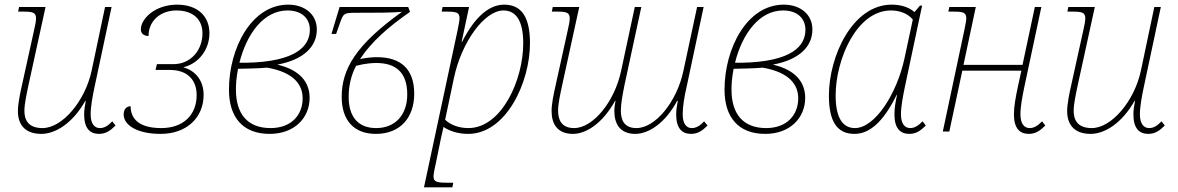

<svg xmlns="http://www.w3.org/2000/svg" viewBox="-20 -566 5068 826"><path d="M158 10C218 10 292 -35 347 -132H349C345 -113 342 -91 342 -74C342 -15 366 10 406 10C435 10 455 -4 477 -26L463 -44C444 -24 428 -15 410 -15C386 -15 370 -34 370 -74C370 -108 378 -150 387 -193L460 -536H432L374 -261C346 -131 248 -15 163 -15C98 -15 85 -54 85 -90C85 -118 94 -159 103 -202L176 -536H62L58 -516H79C120 -516 135 -513 135 -487C135 -476 132 -459 127 -438L75 -202C67 -167 57 -120 57 -88C57 -35 83 10 158 10Z M671 10C783 10 856 -60 856 -158C856 -217 823 -261 770 -276V-277C836 -293 881 -354 881 -423C881 -497 829 -546 742 -546C648 -546 586 -486 586 -440C586 -421 599 -412 619 -411C619 -478 672 -521 739 -521C810 -521 851 -483 851 -423C851 -347 798 -290 726 -290H655L649 -265H712C783 -265 826 -225 826 -157C826 -71 768 -15 674 -15C572 -15 542 -60 542 -109C524 -109 512 -95 512 -74C512 -27 571 10 671 10Z M1140 10C1248 10 1312 -60 1312 -145C1312 -211 1272 -265 1173 -288C1287 -309 1343 -366 1343 -439C1343 -506 1289 -546 1220 -546C1061 -546 965 -357 965 -180C965 -61 1025 10 1140 10ZM1217 -521C1279 -521 1313 -486 1313 -438C1313 -370 1258 -300 1037 -296H1010C1041 -420 1114 -521 1217 -521ZM1144 -15C1044 -15 995 -77 995 -180C995 -202 996 -228 1004 -270C1056 -271 1096 -272 1129 -275C1244 -255 1282 -202 1282 -143C1282 -71 1233 -15 1144 -15Z M1597 10C1702 10 1762 -60 1762 -163C1762 -270 1703 -320 1602 -320C1587 -320 1562 -319 1529 -312C1577 -385 1649 -449 1744 -515L1736 -536H1441L1406 -420H1426L1444 -471C1457 -508 1461 -511 1510 -511C1600 -511 1661 -511 1709 -515C1511 -373 1450 -269 1450 -149C1450 -49 1502 10 1597 10ZM1598 -15C1525 -15 1480 -59 1480 -149C1480 -191 1488 -238 1512 -283C1555 -294 1585 -295 1599 -295C1682 -295 1732 -255 1732 -160C1732 -70 1679 -15 1598 -15Z M1804 240H1926L1930 220H1903C1859 220 1845 216 1845 193C1845 183 1849 162 1854 141L1877 29C1881 12 1884 -1 1888 -20C1911 -4 1947 10 1994 10C2157 10 2260 -211 2260 -380C2260 -492 2224 -546 2149 -546C2087 -546 2025 -498 1968 -386H1966L1998 -536H1884L1880 -516H1901C1944 -516 1957 -512 1957 -488C1957 -477 1953 -460 1949 -438ZM1995 -15C1952 -15 1916 -30 1895 -51L1933 -231C1965 -383 2063 -521 2146 -521C2197 -521 2231 -481 2231 -380C2231 -220 2137 -15 1995 -15Z M2445 10C2502 10 2573 -36 2626 -132H2628C2625 -117 2623 -102 2623 -88C2623 -35 2646 10 2713 10C2770 10 2842 -36 2893 -132H2896C2892 -113 2889 -90 2889 -74C2889 -15 2913 10 2953 10C2982 10 3002 -4 3024 -26L3009 -44C2991 -24 2974 -15 2956 -15C2933 -15 2917 -34 2917 -74C2917 -108 2924 -150 2934 -193L3007 -536H2979L2920 -261C2892 -128 2799 -15 2718 -15C2662 -15 2651 -54 2651 -90C2651 -120 2658 -157 2667 -202L2739 -536H2711L2652 -261C2624 -128 2531 -15 2450 -15C2393 -15 2381 -54 2381 -90C2381 -119 2389 -155 2399 -202L2472 -536H2358L2354 -516H2375C2416 -516 2431 -513 2431 -487C2431 -476 2428 -459 2423 -438L2371 -202C2362 -162 2353 -121 2353 -88C2353 -35 2376 10 2445 10Z M3272 10C3380 10 3444 -60 3444 -145C3444 -211 3404 -265 3305 -288C3419 -309 3475 -366 3475 -439C3475 -506 3421 -546 3352 -546C3193 -546 3097 -357 3097 -180C3097 -61 3157 10 3272 10ZM3349 -521C3411 -521 3445 -486 3445 -438C3445 -370 3390 -300 3169 -296H3142C3173 -420 3246 -521 3349 -521ZM3276 -15C3176 -15 3127 -77 3127 -180C3127 -202 3128 -228 3136 -270C3188 -271 3228 -272 3261 -275C3376 -255 3414 -202 3414 -143C3414 -71 3365 -15 3276 -15Z M3656 10C3718 10 3778 -37 3837 -157H3839C3832 -125 3828 -100 3828 -74C3828 -15 3852 10 3892 10C3921 10 3941 -4 3963 -26L3949 -44C3930 -24 3913 -15 3896 -15C3872 -15 3856 -34 3856 -74C3856 -107 3864 -149 3873 -193L3947 -542H3938L3914 -514C3893 -533 3860 -546 3816 -546C3647 -546 3546 -323 3546 -155C3546 -45 3580 10 3656 10ZM3658 -15C3608 -15 3575 -55 3575 -155C3575 -310 3665 -521 3813 -521C3847 -521 3884 -510 3907 -482L3871 -314C3838 -162 3744 -15 3658 -15Z M4406 10C4435 10 4455 -4 4477 -26L4463 -44C4444 -24 4427 -15 4410 -15C4386 -15 4370 -34 4370 -74C4370 -108 4378 -150 4387 -193L4460 -536H4432L4379 -287H4125L4178 -536H4064L4060 -516H4081C4122 -516 4137 -513 4137 -487C4137 -476 4133 -459 4129 -438L4036 0H4064L4120 -262H4374L4359 -193C4349 -146 4342 -107 4342 -74C4342 -15 4366 10 4406 10Z M4672 10C4732 10 4806 -35 4861 -132H4863C4859 -113 4856 -91 4856 -74C4856 -15 4880 10 4920 10C4949 10 4969 -4 4991 -26L4977 -44C4958 -24 4942 -15 4924 -15C4900 -15 4884 -34 4884 -74C4884 -108 4892 -150 4901 -193L4974 -536H4946L4888 -261C4860 -131 4762 -15 4677 -15C4612 -15 4599 -54 4599 -90C4599 -118 4608 -159 4617 -202L4690 -536H4576L4572 -516H4593C4634 -516 4649 -513 4649 -487C4649 -476 4646 -459 4641 -438L4589 -202C4581 -167 4571 -120 4571 -88C4571 -35 4597 10 4672 10Z"/></svg>

Font: Noto Serif SemiCondensed Thin
Style: Italic
Weight: 100
Width: 4
Italic angle: -12°
Designer: Monotype Design Team
Foundry: Monotype Imaging Inc.
Version: Version 2.013